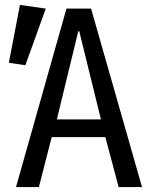

<svg xmlns="http://www.w3.org/2000/svg" viewBox="-20 -760 640 780"><path d="M250 -725H350L557 0H462L408 -203H190L138 0H45ZM390 -275 302 -633H298L211 -275ZM166 -725 83 -495 16 -505 61 -740Z"/></svg>

Font: JuliaMono
Style: Regular
Weight: 400
Monospace: yes
Designer: cormullion
Foundry: corm
Version: Version 0.055; ttfautohint (v1.8.4)